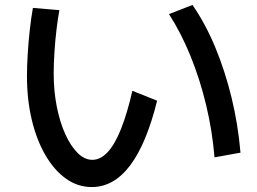

<svg xmlns="http://www.w3.org/2000/svg" viewBox="-20 -731 1040 776"><path d="M351 25Q294 25 246.5 -9Q199 -43 163.5 -104Q128 -165 108.5 -246.5Q89 -328 89 -424Q89 -463 92 -512.5Q95 -562 100.5 -611Q106 -660 113 -699L220 -690Q214 -658 208.5 -612.5Q203 -567 200 -519.5Q197 -472 197 -434Q197 -363 209.5 -300Q222 -237 244 -188.5Q266 -140 294 -112.5Q322 -85 353 -85Q386 -85 415 -116Q444 -147 469 -209.5Q494 -272 515 -364L615 -324Q572 -150 506 -62.5Q440 25 351 25ZM847 -95Q838 -203 813 -307Q788 -411 750 -504.5Q712 -598 663 -674L758 -711Q811 -634 850.5 -538.5Q890 -443 916 -336Q942 -229 952 -114Z"/></svg>

Font: M PLUS 2 Thin Medium
Style: Regular
Weight: 500
Version: Version 1.001